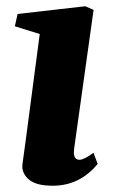

<svg xmlns="http://www.w3.org/2000/svg" viewBox="-20 -588 367 618"><path d="M294.4 -60.5Q236.8 9.8 149.9 9.8Q97.7 9.8 74.7 -8.8Q51.8 -27.3 51.8 -52.7Q51.8 -57.6 54.4 -75Q57.1 -92.3 62.5 -134.3L107.9 -478.5L27.8 -503.4L36.6 -543L254.4 -567.9L281.2 -556.2L218.8 -110.8Q217.8 -103.5 217.8 -97.7Q217.8 -73.7 235.8 -73.7Q250.5 -73.7 280.8 -96.2Z"/></svg>

Font: Merriweather
Style: Heavy Italic
Weight: 900
Italic angle: -7°
Designer: Eben Sorkin
Foundry: Eben Sorkin
Version: Version 1.001